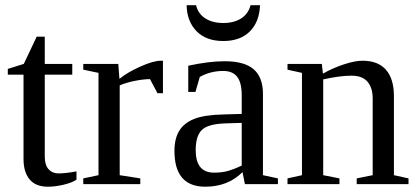

<svg xmlns="http://www.w3.org/2000/svg" viewBox="-20 -703 1595 733"><path d="M163.1 9.8Q116.2 9.8 93 -18.1Q69.8 -45.9 69.8 -96.2V-418H9.8V-439.9L70.8 -459L120.1 -563H150.9V-459H255.9V-418H150.9V-105Q150.9 -73.2 165.3 -57.1Q179.7 -41 203.1 -41Q231.4 -41 272 -48.8V-17.1Q254.9 -5.4 222.7 2.2Q190.4 9.8 163.1 9.8Z M602.1 -471.2V-347.2H581.1L552.7 -400.9Q528.3 -400.9 494.9 -394.3Q461.4 -387.7 437 -377V-34.2L515.6 -22V0H297.9V-22L356 -34.2V-424.8L297.9 -437V-459H431.6L436 -401.9Q465.3 -426.3 515.4 -448.7Q565.4 -471.2 594.7 -471.2Z M837.9 -469.2Q913.1 -469.2 948.5 -438.5Q983.9 -407.7 983.9 -344.2V-34.2L1041 -22V0H915L905.8 -45.9Q850.1 9.8 763.7 9.8Q646 9.8 646 -127Q646 -172.9 663.8 -202.9Q681.6 -232.9 720.7 -248.8Q759.8 -264.6 834 -266.1L902.8 -268.1V-339.8Q902.8 -387.2 885.5 -409.7Q868.2 -432.1 832 -432.1Q783.2 -432.1 742.7 -409.2L726.1 -352.1H698.7V-452.1Q777.8 -469.2 837.9 -469.2ZM902.8 -233.9 838.9 -231.9Q773.4 -229.5 750.2 -206.5Q727.1 -183.6 727.1 -129.9Q727.1 -43.9 796.9 -43.9Q830.1 -43.9 854.2 -51.5Q878.4 -59.1 902.8 -70.8ZM832.5 -546.4Q767.1 -546.4 730.5 -583.7Q693.8 -621.1 692.4 -683.1H728.5Q736.3 -650.4 763.9 -632.8Q791.5 -615.2 832.5 -615.2Q873.5 -615.2 900.9 -632.8Q928.2 -650.4 936.5 -683.1H972.7Q970.2 -619.1 933.6 -582.8Q897 -546.4 832.5 -546.4Z M1212.9 -421.9Q1250.5 -443.4 1293 -457.3Q1335.4 -471.2 1363.8 -471.2Q1423.3 -471.2 1453.6 -436.5Q1483.9 -401.9 1483.9 -335.9V-34.2L1539.6 -22V0H1341.8V-22L1402.8 -34.2V-327.1Q1402.8 -367.7 1383.1 -390.9Q1363.3 -414.1 1321.8 -414.1Q1277.8 -414.1 1213.9 -399.9V-34.2L1275.9 -22V0H1077.6V-22L1132.8 -34.2V-424.8L1077.6 -437V-459H1208.5Z"/></svg>

Font: Times New Roman
Style: Regular
Weight: 400
Designer: Steve Matteson
Foundry: Ascender Corporation
Version: Version 2.00.3